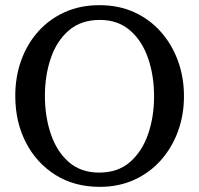

<svg xmlns="http://www.w3.org/2000/svg" viewBox="-20 -707 771 743"><path d="M691.9 -335Q691.9 -262.2 668.7 -198.7Q645.5 -135.3 602.5 -86.9Q559.6 -38.6 499.5 -11.2Q439.5 16.1 366.2 16.1Q268.1 16.1 194.6 -30Q121.1 -76.2 80.1 -155.8Q39.1 -235.4 39.1 -335.9Q39.1 -409.2 61.8 -472.7Q84.5 -536.1 127.4 -584.5Q170.4 -632.8 230.5 -659.9Q290.5 -687 365.2 -687Q439.5 -687 499.5 -659.7Q559.6 -632.3 602.5 -583.7Q645.5 -535.2 668.7 -471.4Q691.9 -407.7 691.9 -335ZM576.2 -334Q576.2 -415.5 552.7 -482.7Q529.3 -549.8 482.7 -589.8Q436 -629.9 366.2 -629.9Q293.9 -629.9 246.8 -589.6Q199.7 -549.3 176.8 -482.4Q153.8 -415.5 153.8 -335.9Q153.8 -255.9 176.8 -188.2Q199.7 -120.6 246.3 -79.8Q293 -39.1 363.8 -39.1Q436 -39.1 482.9 -79.8Q529.8 -120.6 553 -187.7Q576.2 -254.9 576.2 -334Z"/></svg>

Font: Eeyek
Style: Regular
Weight: 400
Designer: Pravabati Chingangbam and Tabish
Foundry: SIL International
Version: Version 2.000